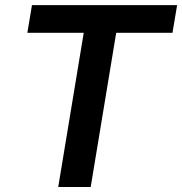

<svg xmlns="http://www.w3.org/2000/svg" viewBox="-20 -748 728 768"><path d="M89.4 -616.7 107.9 -727.5H688.5L669.9 -616.7H444.8L342.8 0H212.9L314.9 -616.7Z"/></svg>

Font: Inter 24pt SemiBold
Style: Italic
Weight: 600
Italic angle: -9.3988°
Designer: Rasmus Andersson
Foundry: rsms
Version: Version 4.001;git-66647c0bb